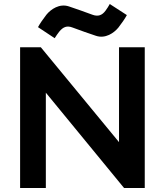

<svg xmlns="http://www.w3.org/2000/svg" viewBox="-20 -935 820 955"><path d="M80 -700V0H208V-474L597 0H700V-700H572V-228L183 -700ZM169 -800 252 -745C259 -756 266 -767 275 -778C294 -801 313 -809 341 -798C381 -783 418 -770 457 -757C504 -741 547 -771 569 -798C584 -817 602 -843 611 -860L526 -915C520 -904 513 -893 505 -882C488 -859 468 -851 439 -862C401 -876 362 -890 323 -903C276 -919 233 -889 211 -862C196 -843 178 -817 169 -800Z"/></svg>

Font: KT Kiyosuna Sans Bold
Style: Regular
Weight: 700
Designer: [Zen Kaku Gothic] Yoshimichi Ohira
Version: Version 1.010;Glyphs 3.1.2 (3151)